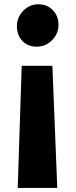

<svg xmlns="http://www.w3.org/2000/svg" viewBox="-20 -686 363 920"><path d="M231 -370.6 254.4 214.4H64.9L84 -370.6ZM164.1 -665.5Q206.1 -665.5 232.9 -637.7Q259.8 -609.9 260.3 -567.9Q260.7 -525.4 230 -493.9Q199.2 -462.4 156.2 -462.4Q113.3 -462.4 87.4 -489.7Q61.5 -517.1 61 -559.6Q61 -602.5 91.1 -634Q121.1 -665.5 164.1 -665.5Z"/></svg>

Font: HaufeMerriweatherSans
Style: Bold
Weight: 700
Designer: Eben Sorkin
Foundry: Eben Sorkin
Version: Version 1.56